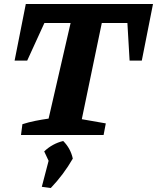

<svg xmlns="http://www.w3.org/2000/svg" viewBox="-20 -675 785 960"><path d="M745 -655 689 -372H628L617 -560H489L389 -79L509 -58L498 0H85L92 -54Q123 -64 155.5 -70.5Q188 -77 223 -82L333 -560H202L116 -372H53L109 -655ZM189 259 223 129 201 82Q242 43 296 30Q333 67 344 118Q298 198 234 265Z"/></svg>

Font: Piazzolla SC
Style: Bold Italic
Weight: 700
Italic angle: -11.3°
Designer: Juan Pablo del Peral
Foundry: Huerta Tipografica
Version: Version 1.330